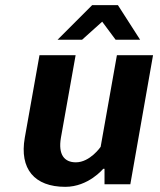

<svg xmlns="http://www.w3.org/2000/svg" viewBox="-20 -714 620 744"><path d="M274 -85C229 -85 205 -115 216 -180L273 -500H133L76 -180C55 -60 113 10 233 10C323 10 380 -60 380 -60H385V0H485L573 -500H433L370 -145C370 -145 329 -85 274 -85ZM337 -694 203 -560H298L376 -630L428 -560H523L437 -694Z"/></svg>

Font: Scada
Style: Bold Italic
Weight: 700
Designer: Jovanny Lemonad
Foundry: Jovanny Lemonad
Version: Version 3.005